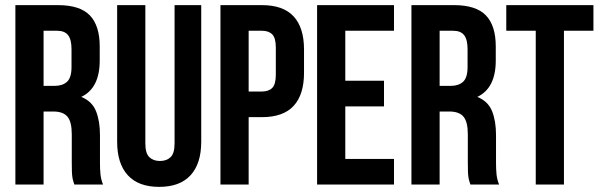

<svg xmlns="http://www.w3.org/2000/svg" viewBox="-20 -720 2343 749"><path d="M270 0Q268 -7 266 -13Q264 -19 262.5 -28Q261 -37 260.5 -51Q260 -65 260 -86V-196Q260 -245 243 -265Q226 -285 188 -285H150V0H40V-700H206Q292 -700 330.5 -660Q369 -620 369 -539V-484Q369 -376 297 -342Q339 -325 354.5 -286.5Q370 -248 370 -193V-85Q370 -59 372 -39.5Q374 -20 382 0ZM150 -600V-385H193Q224 -385 241.5 -401Q259 -417 259 -459V-528Q259 -566 245.5 -583Q232 -600 203 -600Z M547 -700V-160Q547 -122 562.5 -107Q578 -92 604 -92Q630 -92 645.5 -107Q661 -122 661 -160V-700H765V-167Q765 -82 723.5 -36.5Q682 9 601 9Q520 9 478.5 -36.5Q437 -82 437 -167V-700Z M1002 -700Q1085 -700 1125.5 -656Q1166 -612 1166 -527V-436Q1166 -351 1125.5 -307Q1085 -263 1002 -263H950V0H840V-700ZM950 -600V-363H1002Q1028 -363 1042 -377Q1056 -391 1056 -429V-534Q1056 -572 1042 -586Q1028 -600 1002 -600Z M1327 -405H1478V-305H1327V-100H1517V0H1217V-700H1517V-600H1327Z M1815 0Q1813 -7 1811 -13Q1809 -19 1807.5 -28Q1806 -37 1805.5 -51Q1805 -65 1805 -86V-196Q1805 -245 1788 -265Q1771 -285 1733 -285H1695V0H1585V-700H1751Q1837 -700 1875.5 -660Q1914 -620 1914 -539V-484Q1914 -376 1842 -342Q1884 -325 1899.5 -286.5Q1915 -248 1915 -193V-85Q1915 -59 1917 -39.5Q1919 -20 1927 0ZM1695 -600V-385H1738Q1769 -385 1786.5 -401Q1804 -417 1804 -459V-528Q1804 -566 1790.5 -583Q1777 -600 1748 -600Z M1955 -700H2295V-600H2180V0H2070V-600H1955Z"/></svg>

Font: SVN-Bebas Neue
Style: Bold
Weight: 700
Designer: Ryoichi Tsunekawa
Foundry: Ryoichi Tsunekawa
Version: Version 1.300; ttfautohint (v1.7.9-c794)